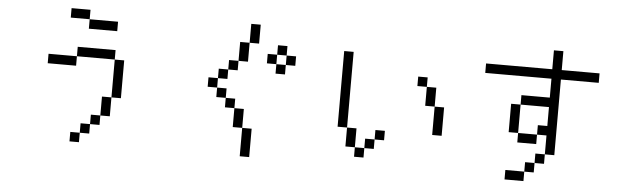

<svg xmlns="http://www.w3.org/2000/svg" viewBox="-52 -1006 4104 1264"><g transform="rotate(5 2000.0 -374.5)"><path d="M687.5 -687.5V-750H500V-687.5ZM500 0H437.5V62.5H500ZM500 0H562.5V-62.5H500ZM562.5 -62.5H625V-125H562.5ZM625 -125H687.5Q687.5 -125 687.5 -250H625Q625 -250 625 -125ZM687.5 -250H750Q750 -250 750 -500H687.5Q687.5 -500 687.5 -250ZM437.5 -500H250V-437.5H437.5ZM437.5 -500H687.5V-562.5H437.5ZM500 -750V-812.5H375V-750Z M1875 -562.5V-625H1812.5V-562.5H1750V-500H1812.5V-562.5ZM1562.5 -125V62.5H1625V-125ZM1562.5 -125Q1562.5 -125 1562.5 -250H1500Q1500 -250 1500 -125ZM1500 -250V-312.5H1437.5V-250ZM1437.5 -312.5V-375H1375V-312.5ZM1375 -375V-437.5H1312.5V-375ZM1375 -437.5H1437.5V-500H1375ZM1437.5 -500H1500V-562.5H1437.5ZM1500 -562.5H1562.5Q1562.5 -562.5 1562.5 -687.5H1500Q1500 -687.5 1500 -562.5ZM1750 -562.5V-625H1687.5V-562.5ZM1750 -625H1812.5V-687.5H1750ZM1562.5 -687.5H1625Q1625 -687.5 1625 -812.5H1562.5Q1562.5 -812.5 1562.5 -687.5Z M2500 -125V-187.5H2437.5V-125H2375V-62.5H2312.5V0H2375V-62.5H2437.5V-125ZM2312.5 -62.5Q2312.5 -62.5 2312.5 -187.5H2250Q2250 -187.5 2250 -62.5ZM2250 -187.5Q2250 -187.5 2250 -687.5H2187.5Q2187.5 -687.5 2187.5 -187.5ZM2812.5 -375V-187.5H2875V-375ZM2812.5 -375Q2812.5 -375 2812.5 -500H2750Q2750 -500 2750 -375ZM2750 -500V-562.5H2687.5V-500Z M3875 -625V-687.5H3625Q3625 -687.5 3625 -812.5H3562.5Q3562.5 -812.5 3562.5 -687.5H3125V-625H3562.5Q3562.5 -625 3562.5 -500H3375V-437.5H3312.5V-250H3375V-187.5H3500V-250H3375V-437.5H3562.5Q3562.5 -437.5 3562.5 -312.5H3500V-250H3562.5Q3562.5 -250 3562.5 -125H3500V-62.5H3437.5V0H3312.5V62.5H3437.5V0H3500V-62.5H3562.5V-125H3625Q3625 -125 3625 -625Z"/></g></svg>

Font: BFUnifontExMono
Style: Regular
Weight: 500
Version: Version 15.0.06